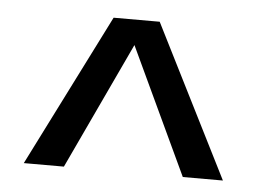

<svg xmlns="http://www.w3.org/2000/svg" viewBox="-35 -762 562 415"><g transform="rotate(5 246.0 -555.0)"><path d="M196 -720H296L462 -390H375L246 -665L117 -390H30Z"/></g></svg>

Font: TASA Orbiter Display
Style: Regular
Weight: 400
Designer: Weizhong Zhang
Version: Version 1.000;Glyphs 3.1.2 (3151)